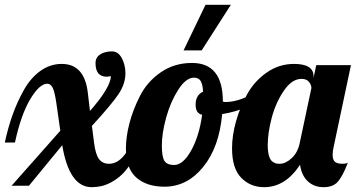

<svg xmlns="http://www.w3.org/2000/svg" viewBox="-20 -770 1475 796"><path d="M361 -248 370 -178Q376 -130 390.5 -110.5Q405 -91 432 -91Q461 -91 486 -116Q511 -141 522 -179H564Q548 -134 527 -100Q506 -66 485.5 -46.5Q465 -27 441.5 -14.5Q418 -2 398.5 2Q379 6 360 6Q267 6 238 -168L100 0H28L230 -228L214 -340Q207 -389 198.5 -406Q190 -423 176 -423Q144 -423 105.5 -359Q67 -295 42 -179H0Q13 -240 32 -293.5Q51 -347 79 -397Q107 -447 147.5 -476Q188 -505 236 -505Q330 -505 344 -386L353 -310Q437 -405 440 -454Q428 -452 423 -452Q376 -452 376 -508Q376 -532 395.5 -544.5Q415 -557 444 -557Q470 -557 485 -529Q500 -501 500 -466Q500 -422 470.5 -378.5Q441 -335 361 -248Z M776 -509Q904 -509 904 -349Q908 -347 915 -347Q983 -347 1069 -407L1078 -380Q1019 -316 901 -297Q889 -160 822.5 -78Q756 4 662 4Q588 4 545 -34Q502 -72 502 -154Q502 -202 516.5 -258.5Q531 -315 561 -373.5Q591 -432 647 -470.5Q703 -509 776 -509ZM702 -86Q739 -86 772.5 -146Q806 -206 818 -294Q791 -300 791 -336Q791 -376 822 -390Q820 -422 811.5 -435Q803 -448 784 -448Q751 -448 719 -398Q687 -348 669 -283Q651 -218 651 -167Q651 -119 662 -102.5Q673 -86 702 -86ZM741 -561 832 -750H937L816 -561Z M1291 -500H1435L1363 -160Q1359 -143 1359 -128Q1359 -108 1368.5 -99.5Q1378 -91 1400 -91Q1413 -91 1422 -95Q1400 -38 1380 -16Q1360 6 1322 6Q1282 6 1256 -18.5Q1230 -43 1224 -87Q1163 6 1075 6Q1018 6 980 -33Q942 -72 942 -155Q942 -208 958.5 -267Q975 -326 1005 -380Q1035 -434 1086 -469.5Q1137 -505 1199 -505Q1280 -505 1280 -454V-447ZM1230 -443Q1190 -443 1156.5 -393.5Q1123 -344 1106.5 -281.5Q1090 -219 1090 -169Q1090 -142 1095 -124.5Q1100 -107 1109 -100.5Q1118 -94 1124 -92.5Q1130 -91 1140 -91Q1164 -91 1189.5 -114.5Q1215 -138 1223 -179L1271 -405Q1271 -418 1261 -430.5Q1251 -443 1230 -443Z"/></svg>

Font: Lobster 1.4
Style: Regular
Weight: 400
Designer: Pablo Impallari
Foundry: Pablo Impallari. www.impallari.com
Version: Version 1.4